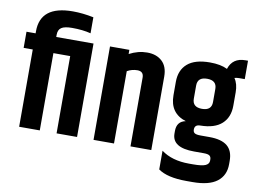

<svg xmlns="http://www.w3.org/2000/svg" viewBox="-91 -894 1579 1182"><g transform="rotate(10 698.0 -303.5)"><path d="M432 -584V0H304V-483H199V0H70V-483H13V-584H70V-597Q70 -757 273 -757Q335 -757 403 -743V-643Q353 -656 286 -656Q239 -656 219 -642.5Q199 -629 199 -598V-584Z M656 -558Q711 -587 768 -587Q826 -587 861 -554.5Q896 -522 896 -459V0H766V-430Q766 -469 727 -469Q693 -469 663 -452V0H535V-584H656Z M1219 -357V-439Q1219 -492 1159 -492Q1099 -492 1099 -439V-357Q1099 -304 1159 -304Q1219 -304 1219 -357ZM1387 -530H1352Q1335 -530 1323 -526Q1346 -493 1346 -440V-356Q1346 -284 1301 -243Q1256 -202 1167 -201Q1132 -201 1132 -170Q1132 -154 1142.5 -147.5Q1153 -141 1179 -141H1235Q1310 -141 1346.5 -111Q1383 -81 1383 -18V3Q1383 73 1333 111.5Q1283 150 1180 150H1142Q1022 150 965 109V-8Q1032 42 1139 42H1165Q1220 42 1242 32Q1264 22 1264 1V-6Q1264 -22 1254 -29.5Q1244 -37 1218 -37H1157Q1019 -37 1019 -125V-141Q1019 -201 1074 -212Q972 -244 972 -356V-440Q972 -513 1018.5 -553.5Q1065 -594 1159 -594Q1226 -594 1268 -573Q1291 -645 1371 -645H1387Z"/></g></svg>

Font: Khand ExtraBold
Style: Regular
Weight: 800
Designer: Sanchit Sawaria and Jyotish Sonowal (Devanagari), Satya Rajpurohit (Latin)
Foundry: Indian Type Foundry
Version: Version 2.000;PS 1.0;hotconv 1.0.79;makeotf.lib2.5.61930